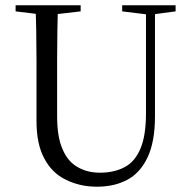

<svg xmlns="http://www.w3.org/2000/svg" viewBox="-20 -690 722 726"><path d="M347 16Q411 16 461 -10Q510 -36 538 -95Q566 -154 566 -251V-670H532V-262Q532 -177 511 -128Q490 -78 451 -58Q412 -37 358 -37Q310 -37 274 -58Q237 -78 217 -125Q196 -171 196 -250V-360V-468Q196 -523 197 -575Q198 -627 199 -670H114Q116 -627 117 -575Q118 -522 118 -467V-360V-233Q118 -144 148 -90Q177 -35 230 -10Q282 16 347 16ZM39 -647 146 -634H173L285 -647V-670H39ZM442 -647 540 -635H554L644 -647V-670H442Z"/></svg>

Font: Source Serif 4 48pt
Style: Regular
Weight: 400
Designer: Frank Grie√ühammer
Foundry: Adobe Systems Incorporated
Version: Version 4.004;hotconv 1.0.116;makeotfexe 2.5.65601